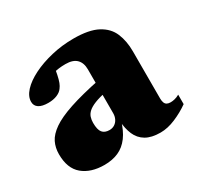

<svg xmlns="http://www.w3.org/2000/svg" viewBox="-111 -595 759 738"><g transform="rotate(-30 268.0 -226.0)"><path d="M301 -279.5V-226Q268 -219.5 247.5 -211.2Q227 -203 216.2 -193.2Q205.5 -183.5 201.8 -172Q198 -160.5 198 -147Q198 -116.5 208.2 -104Q218.5 -91.5 239.5 -91.5Q252.5 -91.5 262.5 -98Q272.5 -104.5 278 -115.8Q283.5 -127 283.5 -140.5V-335.5Q283.5 -364 267.8 -380Q252 -396 219 -396Q202.5 -396 188.8 -394.2Q175 -392.5 165 -389L180 -430Q175.5 -396 171.2 -376Q167 -356 162.5 -344.5Q158 -333 152 -325.5Q144 -313.5 127.2 -306.5Q110.5 -299.5 88 -299.5Q60.5 -299.5 46.2 -309Q32 -318.5 32 -336Q32 -360 53.2 -383Q74.5 -406 111.5 -424.5Q148.5 -443 195.8 -454.2Q243 -465.5 294.5 -465.5Q363 -465.5 400.8 -445.2Q438.5 -425 453.2 -389.8Q468 -354.5 468 -309V-99.5Q468 -88 471 -80.5Q474 -73 480.2 -69.8Q486.5 -66.5 496 -66.5Q504.5 -66.5 514.2 -68.8Q524 -71 535.5 -77.5V-35.5Q506 -14.5 471.2 0.2Q436.5 15 404.5 15Q364.5 15 340 0.5Q315.5 -14 304 -40.8Q292.5 -67.5 290.5 -103.5L297 -105Q285 -62 265.2 -35.5Q245.5 -9 218.2 3Q191 15 156 15Q96 15 60 -15Q24 -45 24 -108Q24 -137 35.5 -160.5Q47 -184 76.8 -204.8Q106.5 -225.5 161 -243.8Q215.5 -262 301 -279.5Z"/></g></svg>

Font: Newsreader 16pt 16pt ExtraBold
Style: Regular
Weight: 800
Version: Version 1.003